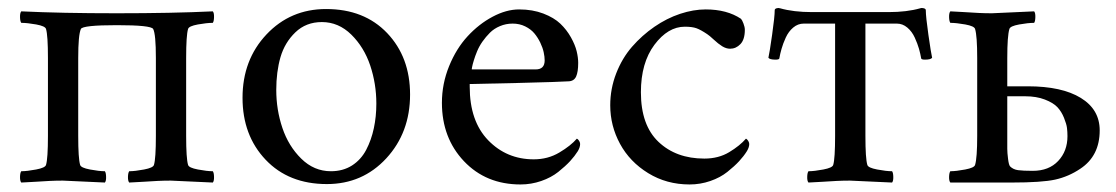

<svg xmlns="http://www.w3.org/2000/svg" viewBox="-20 -462 2843 489"><path d="M34.2 2.9Q30.8 -1 31 -11.5Q31.2 -22 34.2 -25.9Q48.8 -25.9 72 -30.3Q95.2 -34.7 97.2 -42Q102.1 -58.1 102.1 -116.2V-314Q102.1 -372.1 97.2 -388.2Q95.2 -395.5 72.3 -399.7Q49.3 -403.8 34.2 -403.8Q31.2 -407.7 31 -418.5Q30.8 -429.2 34.2 -433.1Q136.7 -428.2 276.9 -428.2Q419.4 -428.2 522 -433.1Q525.4 -429.2 525.1 -418.5Q524.9 -407.7 522 -403.8Q506.8 -403.8 483.9 -399.7Q460.9 -395.5 459 -388.2Q454.1 -372.1 454.1 -314V-116.2Q454.1 -58.1 459 -42Q460.9 -34.7 484.1 -30.3Q507.3 -25.9 522 -25.9Q524.9 -22 525.1 -11.5Q525.4 -1 522 2.9Q419.4 -2 415 -2Q397.5 -2 381.3 -1.2Q365.2 -0.5 344.2 1Q323.2 2.4 309.1 2.9Q305.7 -1 305.9 -11.5Q306.2 -22 309.1 -25.9Q323.7 -25.9 346.9 -30.3Q370.1 -34.7 372.1 -42Q377 -58.1 377 -116.2V-314Q377 -375 370.1 -388.2Q364.7 -397.9 277.8 -397.9Q190.4 -397.9 186 -388.2Q179.2 -373 179.2 -314V-116.2Q179.2 -58.1 184.1 -42Q186 -34.7 209.2 -30.3Q232.4 -25.9 247.1 -25.9Q250 -22 250.2 -11.5Q250.5 -1 247.1 2.9Q144.5 -2 140.1 -2Q122.6 -2 106.4 -1.2Q90.3 -0.5 69.3 1Q48.3 2.4 34.2 2.9Z M597.7 -212.9Q597.7 -309.6 658.7 -374.3Q719.7 -439 810.5 -439Q907.7 -439 966.1 -377.7Q1024.4 -316.4 1024.4 -221.2Q1024.4 -124.5 963.9 -58.8Q903.3 6.8 812.5 6.8Q715.3 6.8 656.5 -55.2Q597.7 -117.2 597.7 -212.9ZM683.6 -232.9Q683.6 -182.6 699.2 -136.2Q714.8 -89.8 747.3 -57.9Q779.8 -25.9 822.8 -25.9Q853.5 -25.9 876.5 -40.5Q899.4 -55.2 912.6 -80.3Q925.8 -105.5 932.1 -135.3Q938.5 -165 938.5 -198.2Q938.5 -248.5 922.9 -295.2Q907.2 -341.8 874.8 -373.8Q842.3 -405.8 799.8 -405.8Q759.3 -405.8 732.2 -379.6Q705.1 -353.5 694.3 -316.2Q683.6 -278.8 683.6 -232.9Z M1105.5 -200.2Q1105.5 -248.5 1123.8 -293.5Q1142.1 -338.4 1170.9 -369.6Q1199.7 -400.9 1234.6 -419.4Q1269.5 -438 1302.2 -438Q1336.4 -438 1363.8 -427.5Q1391.1 -417 1407.2 -401.6Q1423.3 -386.2 1434.1 -366.9Q1444.8 -347.7 1448.7 -331.5Q1452.6 -315.4 1452.6 -301.8Q1452.6 -278.8 1447.3 -267.1Q1441.9 -255.4 1428.2 -254.9Q1408.2 -253.4 1298.8 -250.7Q1189.5 -248 1176.3 -248V-241.2Q1176.3 -153.3 1223.4 -104.7Q1270.5 -56.2 1339.4 -56.2Q1375.5 -56.2 1404.5 -73.5Q1433.6 -90.8 1449.2 -108.9Q1449.7 -108.9 1451.7 -107.2Q1453.6 -105.5 1455.6 -102.1Q1457.5 -98.6 1457.5 -95.2Q1457.5 -86.9 1451.7 -77.1Q1443.8 -64.5 1431.9 -51.5Q1419.9 -38.6 1401.9 -24.2Q1383.8 -9.8 1358.4 -1Q1333 7.8 1305.7 7.8Q1217.8 7.8 1161.6 -51.5Q1105.5 -110.8 1105.5 -200.2ZM1181.6 -285.2H1344.2Q1367.2 -285.2 1367.2 -308.1Q1367.2 -317.4 1364.7 -328.9Q1362.3 -340.3 1356 -353.5Q1349.6 -366.7 1340.8 -377.2Q1332 -387.7 1317.6 -394.8Q1303.2 -401.9 1285.6 -401.9Q1268.6 -401.9 1253.4 -395.5Q1238.3 -389.2 1227.8 -378.7Q1217.3 -368.2 1208.7 -356Q1200.2 -343.8 1195.1 -331.3Q1189.9 -318.8 1186.8 -308.3Q1183.6 -297.9 1182.4 -291.5Q1181.2 -285.2 1181.6 -285.2Z M1534.2 -193.8Q1534.2 -235.8 1549.3 -274.9Q1564.5 -314 1589.8 -343Q1615.2 -372.1 1646.7 -393.8Q1678.2 -415.5 1712.2 -426.8Q1746.1 -438 1777.3 -438Q1831.5 -438 1867.2 -414.1Q1870.1 -411.1 1873.5 -402.1Q1877 -393.1 1877 -386.2Q1877 -361.3 1865.7 -349.6Q1854.5 -337.9 1839.4 -337.9Q1829.6 -337.9 1819.3 -344.2Q1809.1 -350.6 1797.9 -361.1Q1786.6 -371.6 1781.2 -375Q1764.6 -386.2 1753.7 -390.1Q1742.7 -394 1724.1 -394Q1681.2 -394 1646.7 -347.9Q1612.3 -301.8 1612.3 -227.1Q1612.3 -143.1 1657.2 -100.6Q1702.1 -58.1 1773.9 -58.1Q1810.1 -58.1 1837.2 -74.5Q1864.3 -90.8 1879.9 -108.9Q1880.4 -108.9 1882.3 -107.2Q1884.3 -105.5 1886.2 -102.1Q1888.2 -98.6 1888.2 -95.2Q1888.2 -86.9 1882.3 -77.1Q1874.5 -64.5 1862.5 -51.5Q1850.6 -38.6 1832.5 -24.2Q1814.5 -9.8 1789.1 -1Q1763.7 7.8 1736.3 7.8Q1677.7 7.8 1630.9 -21Q1584 -49.8 1559.1 -95.7Q1534.2 -141.6 1534.2 -193.8Z M1937 -314.9Q1939.9 -327.1 1946.5 -373.5Q1953.1 -419.9 1953.1 -436Q1953.1 -439.5 1957.8 -440.9Q1962.4 -442.4 1966.8 -440.9Q2001 -431.2 2047.9 -431.2H2243.2Q2289.6 -431.2 2323.7 -440.9Q2328.1 -442.4 2333 -440.9Q2337.9 -439.5 2337.9 -436Q2337.9 -419.9 2344.5 -373.5Q2351.1 -327.1 2354 -314.9Q2350.6 -310.1 2335.9 -310.1Q2327.1 -310.1 2326.2 -313Q2324.2 -324.7 2320.6 -337.6Q2316.9 -350.6 2309.8 -366.2Q2302.7 -381.8 2290.8 -391.8Q2278.8 -401.9 2264.2 -401.9H2184.1V-116.2Q2184.1 -58.1 2189 -42Q2190.9 -34.7 2214.1 -30.3Q2237.3 -25.9 2252 -25.9Q2254.9 -22 2255.1 -11.5Q2255.4 -1 2252 2.9Q2149.4 -2 2145 -2Q2127.4 -2 2111.3 -1.2Q2095.2 -0.5 2074.2 1Q2053.2 2.4 2039.1 2.9Q2035.6 -1 2035.9 -11.5Q2036.1 -22 2039.1 -25.9Q2053.7 -25.9 2076.9 -30.3Q2100.1 -34.7 2102.1 -42Q2106.9 -58.1 2106.9 -116.2V-401.9H2026.9Q2012.2 -401.9 2000.2 -391.8Q1988.3 -381.8 1981.2 -366.2Q1974.1 -350.6 1970.5 -337.6Q1966.8 -324.7 1964.8 -313Q1963.9 -310.1 1955.1 -310.1Q1940.4 -310.1 1937 -314.9Z M2400.4 2.9Q2397 -1 2397.2 -11.5Q2397.5 -22 2400.4 -25.9Q2415 -25.9 2438.2 -30.3Q2461.4 -34.7 2463.4 -42Q2468.8 -59.6 2468.8 -116.2V-314Q2468.8 -370.6 2463.4 -388.2Q2461.4 -395.5 2438.5 -399.7Q2415.5 -403.8 2400.4 -403.8Q2397.5 -407.7 2397.2 -418.5Q2397 -429.2 2400.4 -433.1Q2414.6 -432.6 2435.5 -431.2Q2456.5 -429.7 2472.7 -429Q2488.8 -428.2 2506.3 -428.2Q2511.2 -428.2 2613.8 -433.1Q2617.2 -429.2 2616.9 -418.5Q2616.7 -407.7 2613.8 -403.8Q2598.6 -403.8 2575.7 -399.7Q2552.7 -395.5 2550.8 -388.2Q2545.4 -370.6 2545.4 -314V-242.2H2597.7Q2684.6 -242.2 2732.7 -212.6Q2780.8 -183.1 2780.8 -129.9Q2780.8 -64.9 2731.4 -32.2Q2701.7 -12.2 2667.5 -4.6Q2633.3 2.9 2556.6 2.9ZM2545.4 -83Q2545.4 -73.2 2547.4 -57.4Q2549.3 -41.5 2552.7 -38.1Q2560.5 -30.3 2573 -28.6Q2585.4 -26.9 2610.4 -26.9Q2651.4 -26.9 2675 -52Q2698.7 -77.1 2698.7 -115.2Q2698.7 -126 2697.5 -136Q2696.3 -146 2689.9 -161.9Q2683.6 -177.7 2673.1 -189Q2662.6 -200.2 2641.1 -208.5Q2619.6 -216.8 2590.8 -216.8H2545.4Z"/></svg>

Font: Crimson
Style: Roman
Weight: 400
Version: Version 0.8